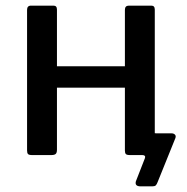

<svg xmlns="http://www.w3.org/2000/svg" viewBox="-20 -550 663 681"><path d="M479 111Q457 111 462 93L494 11Q496 6 493.5 3Q491 0 485 0H446V-77H523V-87Q523 -77 534 -77H589Q596 -77 600.5 -72.5Q605 -68 602 -60L539 96Q536 104 532.5 107.5Q529 111 520 111ZM182 -516V-19Q182 -8 177.5 -4Q173 0 162 0H94Q83 0 79.5 -3.5Q76 -7 76 -16V-515Q76 -530 90 -530H170Q182 -530 182 -516ZM529 -516V-19Q529 -8 524.5 -4Q520 0 509 0H441Q430 0 426.5 -3.5Q423 -7 423 -16V-515Q423 -530 437 -530H517Q529 -530 529 -516ZM114 -239Q100 -239 100 -251V-304Q100 -315 113 -315H476Q489 -315 489 -304V-251Q489 -239 475 -239Z"/></svg>

Font: Libre Franklin Medium
Style: Regular
Weight: 500
Designer: Pablo Impallari, Rodrigo Fuenzalida, Nhung Nguyen
Foundry: Impallari Type
Version: Version 3.000